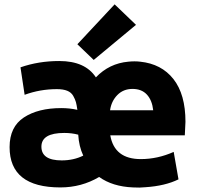

<svg xmlns="http://www.w3.org/2000/svg" viewBox="-20 -832 905 881"><path d="M485 -326H683Q678 -372 654 -398Q630 -424 588 -424Q546 -424 518.5 -396Q491 -368 485 -326ZM257 28Q24 28 24 -157Q24 -250 89.5 -293Q155 -336 261 -336Q300 -336 335 -328Q332 -350 328.5 -363Q325 -376 316 -392Q307 -408 288.5 -415.5Q270 -423 241 -423Q164 -423 93 -397L74 -523Q157 -552 252 -552Q371 -552 420 -477Q481 -541 569 -549Q598 -552 623 -549Q721 -539 776 -469Q831 -399 831 -273Q831 -265 828 -211H486Q505 -102 626 -102Q703 -102 777 -135L799 -9Q738 21 648 27Q621 30 590 28Q496 24 435 -20Q354 28 257 28ZM339 -214Q309 -222 275 -222Q170 -222 170 -159Q170 -96 263 -96Q318 -96 362 -118Q342 -161 339 -214ZM506 -812 604 -718 410 -557 335 -629Z"/></svg>

Font: Repo
Style: Bold
Weight: 700
Designer: Stefan Peev
Foundry: Context Ltd
Version: Version 001.000